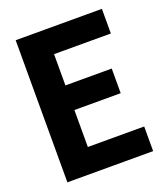

<svg xmlns="http://www.w3.org/2000/svg" viewBox="-119 -707 687 791"><g transform="rotate(-20 225.0 -311.5)"><path d="M41 0V-623H419V-515H170V-378H373V-270H170V-108H417V0Z"/></g></svg>

Font: Inconsolata SemiCondensed Black
Style: Regular
Weight: 900
Width: 4
Monospace: yes
Designer: Raph Levien, Cyreal, Brenton Simpson
Foundry: Raph Levien, Cyreal, Google
Version: Version 3.001; ttfautohint (v1.8.2.53-6de2)